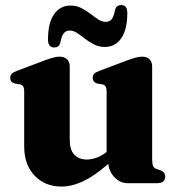

<svg xmlns="http://www.w3.org/2000/svg" viewBox="-20 -708 690 742"><path d="M398 -86V-102.5L392 -103.5V-354Q392 -368 388 -374Q384 -380 375.5 -382L357 -385Q347 -387.5 342.8 -393Q338.5 -398.5 338.5 -407Q338.5 -417 344 -423Q349.5 -429 365 -434.5L468 -473.5Q490 -481.5 503.5 -485.2Q517 -489 529.5 -489Q548.5 -489 558.2 -478.5Q568 -468 568 -451.5V-91.5Q568 -74 571.8 -66.2Q575.5 -58.5 583.5 -55.5L598.5 -50.5Q609 -46.5 613.8 -40Q618.5 -33.5 618.5 -25Q618.5 -13.5 610.8 -6.8Q603 0 586 0H474Q443 0 420.5 -25Q398 -50 398 -86ZM73.5 -142V-354Q73.5 -368 69.5 -374Q65.5 -380 57 -382L38 -385Q28.5 -387.5 24 -393Q19.5 -398.5 19.5 -407Q19.5 -417 25.2 -423Q31 -429 46.5 -434.5L149.5 -473.5Q172.5 -482 185.8 -485.5Q199 -489 209.5 -489Q229.5 -489 239.5 -478.5Q249.5 -468 249.5 -451.5V-167Q249.5 -129 267.2 -110.2Q285 -91.5 316 -91.5Q335.5 -91.5 357 -100Q378.5 -108.5 398.5 -126L417.5 -142.5L443.5 -115L426 -99.5Q359.5 -37 310.2 -12Q261 13 218.5 13Q153.5 13 113.5 -29.5Q73.5 -72 73.5 -142ZM385 -526.5Q363 -526.5 344 -536Q325 -545.5 308.8 -558.2Q292.5 -571 278 -580.5Q263.5 -590 249.5 -590Q234 -590 225.5 -578.2Q217 -566.5 213 -541.5Q207 -524.5 189.5 -524.5Q165.5 -524.5 165.5 -555.5Q165.5 -620 189 -653.2Q212.5 -686.5 252.5 -686.5Q275.5 -686.5 294.2 -677Q313 -667.5 329 -655Q345 -642.5 359.5 -633Q374 -623.5 388.5 -623.5Q404.5 -623.5 412.8 -635.5Q421 -647.5 425 -672Q431 -688.5 449 -688.5Q472 -688.5 472 -658Q472 -593.5 448.5 -560Q425 -526.5 385 -526.5Z"/></svg>

Font: Fraunces
Style: Bold
Weight: 700
Version: Version 1.000;[b76b70a41]